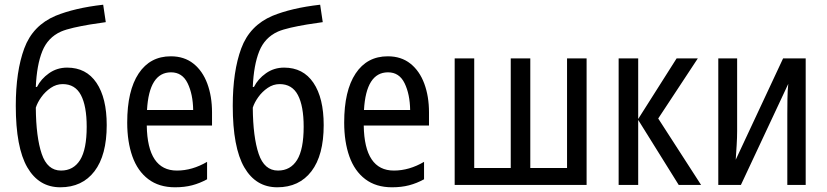

<svg xmlns="http://www.w3.org/2000/svg" viewBox="-20 -785 3509 815"><path d="M47 -336Q47 -482 83 -579.5Q119 -677 216 -718Q255 -734 305.5 -746Q356 -758 418 -765L429 -691Q398 -687 362 -681Q326 -675 293 -667.5Q260 -660 239 -651Q183 -626 159.5 -567.5Q136 -509 132 -416H137Q154 -450 188 -474Q222 -498 265 -498Q346 -498 389.5 -433.5Q433 -369 433 -254Q433 -126 381 -58Q329 10 236 10Q145 10 96 -74.5Q47 -159 47 -336ZM239 -61Q292 -61 320 -106Q348 -151 348 -247Q348 -335 323.5 -381.5Q299 -428 246 -428Q219 -428 195.5 -412Q172 -396 155.5 -373Q139 -350 132 -328Q133 -203 157 -132Q181 -61 239 -61Z M705 -546Q762 -546 801 -515Q840 -484 860 -430Q880 -376 880 -308V-252H603Q606 -61 731 -61Q796 -61 859 -98V-24Q828 -7 795.5 1.5Q763 10 723 10Q655 10 609.5 -24.5Q564 -59 542 -121Q520 -183 520 -265Q520 -400 568.5 -473Q617 -546 705 -546ZM706 -478Q613 -478 604 -318H800Q799 -385 776.5 -431.5Q754 -478 706 -478Z M968 -336Q968 -482 1004 -579.5Q1040 -677 1137 -718Q1176 -734 1226.5 -746Q1277 -758 1339 -765L1350 -691Q1319 -687 1283 -681Q1247 -675 1214 -667.5Q1181 -660 1160 -651Q1104 -626 1080.5 -567.5Q1057 -509 1053 -416H1058Q1075 -450 1109 -474Q1143 -498 1186 -498Q1267 -498 1310.5 -433.5Q1354 -369 1354 -254Q1354 -126 1302 -58Q1250 10 1157 10Q1066 10 1017 -74.5Q968 -159 968 -336ZM1160 -61Q1213 -61 1241 -106Q1269 -151 1269 -247Q1269 -335 1244.5 -381.5Q1220 -428 1167 -428Q1140 -428 1116.5 -412Q1093 -396 1076.5 -373Q1060 -350 1053 -328Q1054 -203 1078 -132Q1102 -61 1160 -61Z M1626 -546Q1683 -546 1722 -515Q1761 -484 1781 -430Q1801 -376 1801 -308V-252H1524Q1527 -61 1652 -61Q1717 -61 1780 -98V-24Q1749 -7 1716.5 1.5Q1684 10 1644 10Q1576 10 1530.5 -24.5Q1485 -59 1463 -121Q1441 -183 1441 -265Q1441 -400 1489.5 -473Q1538 -546 1626 -546ZM1627 -478Q1534 -478 1525 -318H1721Q1720 -385 1697.5 -431.5Q1675 -478 1627 -478Z M2470 -537V0H1910V-537H1993V-72H2148V-537H2231V-72H2387V-537Z M2852 -537H2942L2774 -282L2956 0H2861L2689 -276V0H2606V-537H2689V-280Z M3109 -537V-229Q3109 -202 3107 -169.5Q3105 -137 3103 -107L3304 -537H3400V0H3322V-300Q3322 -329 3322.5 -365Q3323 -401 3326 -429L3125 0H3029V-537Z"/></svg>

Font: Avrile Sans Condensed
Style: Regular
Weight: 400
Width: 3
Designer: Monotype Design Team
Foundry: Monotype Imaging Inc.
Version: Version 2.001;September 10, 2019;FontCreator 11.5.0.2425 64-